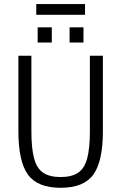

<svg xmlns="http://www.w3.org/2000/svg" viewBox="-20 -895 583 923"><path d="M271.5 7.8Q160.2 7.8 114.3 -55.7Q68.4 -119.1 68.4 -264.6V-627H130.9V-263.7Q130.9 -182.1 143.8 -133.8Q156.7 -85.4 187.5 -64.7Q218.3 -43.9 271.5 -43.9Q324.7 -43.9 355.5 -64.7Q386.2 -85.4 399.2 -133.8Q412.1 -182.1 412.1 -263.7V-627H474.6V-264.6Q474.6 -119.1 428.7 -55.7Q382.8 7.8 271.5 7.8ZM161.1 -690.4V-763.7H229V-690.4ZM314.5 -690.4V-763.7H381.3V-690.4ZM154.3 -823.7V-875.5H388.7V-823.7Z"/></svg>

Font: Anaheim
Style: Regular
Weight: 400
Designer: Vernon Adams
Foundry: Vernon Adams
Version: Version 2.001